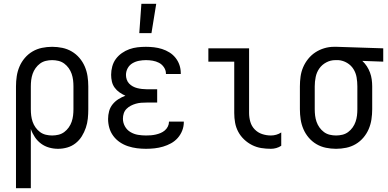

<svg xmlns="http://www.w3.org/2000/svg" viewBox="-20 -774 2040 1009"><path d="M64 215V-320Q64 -347 68 -373.5Q72 -400 82.5 -424.5Q93 -449 110.5 -469.5Q128 -490 151 -503.5Q174 -517 200.5 -522.5Q227 -528 254 -528Q281 -528 307.5 -522.5Q334 -517 357 -503.5Q380 -490 397.5 -469.5Q415 -449 425.5 -424.5Q436 -400 440 -373.5Q444 -347 444 -320V-200Q444 -175 441.5 -150.5Q439 -126 431 -102.5Q423 -79 410 -58Q397 -37 377.5 -21.5Q358 -6 334 1Q310 8 285 8Q261 8 238 1.5Q215 -5 196 -19Q177 -33 163.5 -53Q150 -73 142 -96V215ZM254 -62Q271 -62 287.5 -66Q304 -70 317.5 -80Q331 -90 341 -104Q351 -118 356.5 -134Q362 -150 364 -166.5Q366 -183 366 -200V-320Q366 -337 364 -353.5Q362 -370 356.5 -386Q351 -402 341 -416Q331 -430 317.5 -440Q304 -450 287.5 -454Q271 -458 254 -458Q237 -458 220.5 -454Q204 -450 190.5 -440Q177 -430 167 -416Q157 -402 151.5 -386Q146 -370 144 -353.5Q142 -337 142 -320V-200Q142 -183 144 -166.5Q146 -150 151.5 -134Q157 -118 167 -104Q177 -90 190.5 -80Q204 -70 220.5 -66Q237 -62 254 -62Z M747 8Q723 8 699.5 5Q676 2 653 -5.5Q630 -13 610 -26.5Q590 -40 575.5 -59.5Q561 -79 554.5 -102Q548 -125 548 -149Q548 -170 553.5 -190Q559 -210 572 -226Q585 -242 602.5 -253Q620 -264 639 -271Q623 -278 608 -288.5Q593 -299 582.5 -313.5Q572 -328 568 -345.5Q564 -363 564 -381Q564 -403 570 -425Q576 -447 589 -464.5Q602 -482 620.5 -495Q639 -508 660 -515.5Q681 -523 703 -525.5Q725 -528 747 -528Q768 -528 789.5 -525.5Q811 -523 831.5 -516.5Q852 -510 870.5 -498.5Q889 -487 902.5 -470Q916 -453 923 -432.5Q930 -412 930 -390V-385H852V-388Q852 -405 841.5 -420.5Q831 -436 815.5 -444Q800 -452 782.5 -455Q765 -458 747 -458Q729 -458 710.5 -454.5Q692 -451 676 -441.5Q660 -432 651 -415.5Q642 -399 642 -380Q642 -368 646 -356Q650 -344 658.5 -335Q667 -326 678 -320Q689 -314 701 -311Q713 -308 725.5 -306.5Q738 -305 750 -305H806V-235H750Q736 -235 722 -234Q708 -233 694 -229Q680 -225 667.5 -218.5Q655 -212 645 -202Q635 -192 630.5 -178.5Q626 -165 626 -150Q626 -129 636.5 -110Q647 -91 665.5 -80Q684 -69 705 -65.5Q726 -62 747 -62Q760 -62 773 -63Q786 -64 799 -67Q812 -70 824 -75Q836 -80 846 -88.5Q856 -97 862 -109Q868 -121 868 -134V-135H946V-132Q946 -109 937.5 -87.5Q929 -66 914 -49Q899 -32 879 -21Q859 -10 837 -3.5Q815 3 792.5 5.5Q770 8 747 8ZM712 -600 723 -754H801L776 -600Z M1404 8Q1378 8 1353 4Q1328 0 1305 -11.5Q1282 -23 1263 -41Q1244 -59 1232 -81.5Q1220 -104 1215.5 -129Q1211 -154 1211 -180V-450H1075V-520H1289V-180Q1289 -157 1295.5 -134Q1302 -111 1318.5 -94Q1335 -77 1357.5 -69.5Q1380 -62 1404 -62Q1418 -62 1432 -66Q1446 -70 1458 -78V-8Q1446 0 1432 4Q1418 8 1404 8Z M1746 8Q1719 8 1692.5 2.5Q1666 -3 1643 -16.5Q1620 -30 1602.5 -50.5Q1585 -71 1574.5 -95.5Q1564 -120 1560 -146.5Q1556 -173 1556 -200V-320Q1556 -346 1559.5 -371.5Q1563 -397 1573 -420.5Q1583 -444 1599.5 -464.5Q1616 -485 1637.5 -499Q1659 -513 1684 -520.5Q1709 -528 1735 -528H1750L1994 -520V-450L1884 -454Q1898 -441 1908 -425.5Q1918 -410 1924.5 -392.5Q1931 -375 1933.5 -356.5Q1936 -338 1936 -320V-200Q1936 -173 1932 -146.5Q1928 -120 1917.5 -95.5Q1907 -71 1889.5 -50.5Q1872 -30 1849 -16.5Q1826 -3 1799.5 2.5Q1773 8 1746 8ZM1746 -62Q1763 -62 1779.5 -66Q1796 -70 1809.5 -80Q1823 -90 1833 -104Q1843 -118 1848.5 -134Q1854 -150 1856 -166.5Q1858 -183 1858 -200V-320Q1858 -344 1854 -367.5Q1850 -391 1837.5 -411Q1825 -431 1804 -443.5Q1783 -456 1759 -458H1742Q1717 -458 1694.5 -446Q1672 -434 1658 -414Q1644 -394 1639 -369.5Q1634 -345 1634 -320V-200Q1634 -183 1636 -166.5Q1638 -150 1643.5 -134Q1649 -118 1659 -104Q1669 -90 1682.5 -80Q1696 -70 1712.5 -66Q1729 -62 1746 -62Z"/></svg>

Font: Iosevka
Style: Regular
Weight: 400
Monospace: yes
Designer: Belleve Invis
Foundry: Belleve Invis
Version: Version 33.2.3; ttfautohint (v1.8.4)